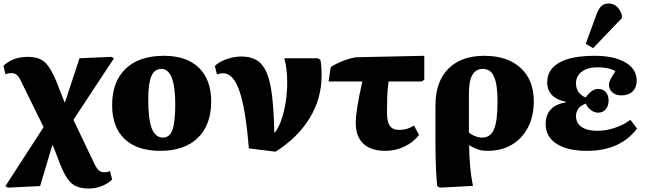

<svg xmlns="http://www.w3.org/2000/svg" viewBox="-22 -851 3696 1101"><path d="M485 230Q444 230 415 217Q386 204 364.5 173Q343 142 322 88L281 -18H278L208 216L23 225L9 216L228 -122L103 -376Q88 -410 75 -421Q62 -432 41 -432Q34 -432 24.5 -430Q15 -428 9 -425L-2 -474Q53 -525 136 -525Q177 -525 205.5 -513Q234 -501 255.5 -471Q277 -441 300 -387L348 -265H351L434 -517L617 -525L631 -516L399 -164L514 77Q530 112 543 124.5Q556 137 576 137Q593 137 609 130L621 179Q564 230 485 230Z M897 14Q764 14 692.5 -54Q621 -122 621 -248Q621 -383 698.5 -457Q776 -531 918 -531Q1048 -531 1118.5 -462.5Q1189 -394 1189 -269Q1189 -135 1112.5 -60.5Q1036 14 897 14ZM913 -62Q950 -62 966.5 -105.5Q983 -149 983 -252Q983 -456 903 -456Q864 -456 846 -414Q828 -372 828 -282Q828 -166 848.5 -114Q869 -62 913 -62Z M1558 19 1405 0Q1387 -224 1351.5 -327.5Q1316 -431 1258 -431Q1240 -431 1222 -424L1210 -473Q1235 -497 1278 -512Q1321 -527 1362 -527Q1414 -527 1449.5 -506Q1485 -485 1506.5 -436Q1528 -387 1538 -302.5Q1548 -218 1551 -91H1554Q1574 -115 1590.5 -161Q1607 -207 1616 -263.5Q1625 -320 1625 -378Q1625 -419 1620.5 -455.5Q1616 -492 1608 -517H1800L1815 -508Q1819 -491 1820.5 -470.5Q1822 -450 1822 -416Q1822 -286 1753.5 -173.5Q1685 -61 1558 19Z M2189 14Q2105 14 2061.5 -27Q2018 -68 2018 -147Q2018 -183 2027.5 -242.5Q2037 -302 2056 -384H1862L1875 -467Q1895 -480 1924 -493Q1953 -506 1982.5 -514.5Q2012 -523 2033 -523L2411 -531V-393L2396 -384H2206Q2200 -334 2198.5 -295Q2197 -256 2197 -207Q2197 -153 2213.5 -129.5Q2230 -106 2267 -106Q2313 -106 2352 -131L2381 -77Q2347 -34 2296 -10Q2245 14 2189 14Z M2500 225 2485 216Q2480 169 2477.5 102Q2475 35 2475 -27V-246Q2475 -382 2548.5 -456.5Q2622 -531 2755 -531Q2888 -531 2963.5 -461.5Q3039 -392 3039 -270Q3039 -185 3006 -121Q2973 -57 2913.5 -21.5Q2854 14 2774 14Q2740 14 2716 5Q2692 -4 2669 -18H2668Q2669 49 2674 104.5Q2679 160 2690 215ZM2743 -62Q2790 -62 2810.5 -109Q2831 -156 2831 -268Q2831 -367 2811 -411.5Q2791 -456 2747 -456Q2667 -456 2667 -319V-91Q2680 -79 2702 -70.5Q2724 -62 2743 -62Z M3344 14Q3232 14 3169.5 -26.5Q3107 -67 3107 -140Q3107 -192 3137 -224Q3167 -256 3224 -264V-267Q3116 -289 3116 -379Q3116 -453 3185.5 -492Q3255 -531 3388 -531Q3500 -531 3564.5 -493Q3629 -455 3629 -388Q3629 -349 3605.5 -326.5Q3582 -304 3542 -304Q3509 -304 3489.5 -321Q3470 -338 3470 -367Q3470 -389 3507 -442Q3472 -465 3403 -465Q3347 -465 3314 -440Q3281 -415 3281 -373Q3281 -316 3336 -292Q3371 -341 3409 -341Q3436 -341 3452 -322.5Q3468 -304 3468 -274Q3468 -243 3451.5 -224Q3435 -205 3408 -205Q3366 -205 3336 -257Q3281 -235 3281 -185Q3281 -145 3313 -123Q3345 -101 3403 -101Q3453 -101 3504 -118Q3555 -135 3593 -164L3631 -114Q3535 14 3344 14ZM3379 -575 3337 -600 3399 -770Q3412 -803 3427.5 -817Q3443 -831 3468 -831Q3521 -831 3544 -766V-747Z"/></svg>

Font: Literata 36pt ExtraBold
Style: Regular
Weight: 800
Designer: Latin by Veronika Burian and Jose Scaglione. Greek by Irene Vlachou. Cyrillic by Vera Evstafieva.
Foundry: TypeTogether
Version: Version 3.002